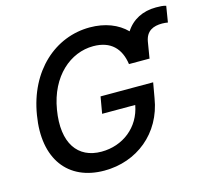

<svg xmlns="http://www.w3.org/2000/svg" viewBox="-108 -874 1093 1009"><g transform="rotate(-15 438.5 -369.5)"><path d="M608.7 -497.5H721.2V-501.4L735.1 -585.6C745 -643.1 784.8 -658.4 832 -658.4C843 -658.4 854 -657 862.9 -655.5L877.1 -742.9C861.9 -747.9 842 -748.6 822.4 -748.6C750.7 -748.6 692.1 -718.8 656.6 -663C610.4 -709.9 541.9 -737.2 458.8 -737.2C271 -737.2 109.4 -595.5 72.1 -363.3C33.7 -133.2 143.1 9.9 340.2 9.9C516.7 9.9 662.6 -105.5 692.1 -289.4L706.7 -372.2H420.5L404.8 -281.6H584.9C563.6 -164.8 467.3 -90.2 350.9 -90.2C222.7 -90.2 151.6 -187.1 181.1 -364C210.2 -540.1 327.8 -637.1 451 -637.1C547.2 -637.1 596.6 -583.5 608.7 -497.5Z"/></g></svg>

Font: Margiela Sans Medium
Style: Italic
Weight: 500
Italic angle: -9.39999°
Designer: Stefan Endress, Andreas Faust
Version: Version 1.100;FEAKit 1.0